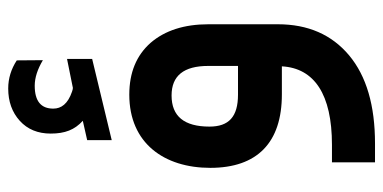

<svg xmlns="http://www.w3.org/2000/svg" viewBox="-254 -456 938 470"><g transform="rotate(-90 215.0 -221.0)"><path d="M390.6 -179.7C390.6 -238.8 375.5 -286.1 345.2 -321.3C314.5 -356 272.5 -373.5 218.3 -373.5C99.1 -373.5 39.1 -287.6 39.1 -175.3C39.1 -60.1 101.1 0 218.8 0H287.6C283.2 79.6 218.8 122.6 95.7 122.6H52.7V228H98.6C191.9 228 263.7 207 314.5 164.6C365.2 122.1 390.6 64 390.6 -9.8ZM302.2 -648.9C281.2 -662.6 258.3 -669.9 233.4 -669.9C201.7 -669.9 175.3 -660.6 154.3 -641.6C133.3 -622.6 123 -597.2 123 -565.9C123 -530.8 132.3 -507.3 154.3 -487.3C138.7 -483.9 123 -480 106.9 -476.6V-416.5L305.7 -464.4V-525.9C300.3 -524.9 289.6 -522.9 273.9 -519.5C258.3 -516.1 246.1 -513.7 237.8 -512.2C236.8 -511.7 235.8 -511.7 234.4 -511.7C231 -511.7 229.5 -512.7 225.6 -513.7C195.8 -523.9 184.1 -540 184.1 -559.6C184.1 -589.8 202.6 -605 240.2 -605C259.8 -605 280.8 -598.1 302.7 -585ZM140.1 -177.2C140.1 -239.3 165.5 -270 216.3 -270C264.6 -270 288.6 -240.2 288.6 -180.2V-107.4H218.3C164.1 -107.4 140.1 -129.9 140.1 -177.2Z"/></g></svg>

Font: Shabnam Medium
Style: Regular
Weight: 500
Foundry: DejaVu fonts team - Redesigned by Saber Rastikerdar - Based on Vazir font
Version: Version 5.0.1